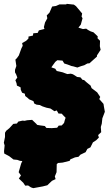

<svg xmlns="http://www.w3.org/2000/svg" viewBox="-52 -826 565 998"><path d="M121 152 109 148 94 138 79 139 69 124 46 102 57 86 45 69 58 24 64 11 52 10 38 5 18 3 -4 -14 -30 -28 -31 -40 -28 -70 -32 -84 -26 -114V-136L-20 -146L-3 -160L17 -182L36 -184L43 -194L65 -199L76 -198L89 -201L115 -203L137 -182L141 -177L158 -174L181 -171L189 -161L217 -160L245 -162L253 -173L269 -174L281 -187L285 -202L289 -214L278 -225L269 -235L252 -236L243 -252L231 -248L210 -262L190 -266L169 -273L155 -280L138 -282L126 -288L122 -300L99 -310L92 -317L79 -327L77 -339L63 -344L56 -359L55 -372L36 -381L34 -393L28 -409L38 -423L32 -439L26 -450V-463L33 -483L28 -516L36 -524L46 -538L59 -574L66 -588L63 -602L84 -614L96 -626V-636L119 -641L121 -653L144 -655L150 -668L177 -675L179 -676L176 -685L182 -709L194 -731L191 -746L205 -760L219 -792L239 -795L257 -803H292L295 -806L332 -802L343 -794L375 -756L372 -740L377 -731L368 -698L356 -683L357 -682L379 -675L396 -677L406 -670L419 -663L434 -658L456 -637L455 -627L468 -614L467 -586L471 -567L452 -538V-532L413 -497L402 -496L386 -487L369 -482L350 -475L329 -481L319 -483L309 -487L298 -491L282 -496L273 -511L259 -512L246 -513L235 -504L230 -497L222 -486L215 -476L223 -473L235 -469L243 -457L257 -454L274 -450L287 -445L298 -441L316 -443L327 -440L349 -426L366 -424L377 -411L385 -410L397 -399L419 -381L424 -368L453 -346L469 -322L464 -311L486 -286L488 -273L493 -245L480 -211L477 -183L472 -166L474 -139L458 -124L462 -111L448 -97L431 -86L418 -60L402 -52L393 -35L366 -22L356 -11L338 -8L314 2L310 10L274 19L253 21H250L243 27L242 69L233 91L237 105L218 114L194 137L170 143Z"/></svg>

Font: Winky Rough Black
Style: Italic
Weight: 900
Italic angle: -8.97852°
Designer: Simon Atzbach
Foundry: typofactur
Version: Version 1.206; ttfautohint (v1.8.4.7-5d5b)